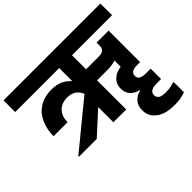

<svg xmlns="http://www.w3.org/2000/svg" viewBox="-235 -1008 1525 1525"><g transform="rotate(-45 527.0 -246.0)"><path d="M474.1 -321.8Q460.9 -356.4 432.1 -377.9Q402.3 -398.9 356.9 -398.9Q290.5 -398.9 255.9 -359.9Q220.2 -321.3 220.2 -257.8H63Q63 -316.9 80.1 -369.1Q97.2 -419.4 127.9 -456.1Q159.7 -492.2 206.1 -512.2Q251.5 -532.2 310.1 -532.2Q368.7 -532.2 408.2 -514.2Q449.2 -494.1 477.1 -461.9V-608.9H-17.1V-740.2H1070.8V-608.9H621.1V-451.2H766.1Q830.1 -451.2 830.1 -504.9V-542H964.8V-188H929.2Q898.9 -188 878.9 -178.2Q857.9 -168 857.9 -139.2Q857.9 -111.8 879.9 -102.1Q902.3 -91.8 931.2 -91.8H987.8V24.9H938Q927.7 24.9 908.2 26.9Q894 28.3 881.8 35.2Q870.1 42 863.8 50.8Q856.9 60.5 856.9 76.2Q856.9 90.3 865.2 102.1Q873 112.8 883.8 118.2Q896.5 123.5 910.2 125Q929.7 127 939.9 127Q972.7 127 1001 121.1Q1031.2 114.7 1042 110.8V227.1Q1020 236.8 983.9 243.2Q943.8 248 916 248Q879.9 248 839.8 240.2Q802.2 231.4 772 212.9Q742.2 193.4 724.1 165Q706.1 135.3 706.1 92.8Q706.1 43.9 733.9 13.2Q761.2 -18.6 806.2 -28.8V-33.2Q765.1 -40.5 736.8 -68.8Q707 -97.2 707 -147.9Q707 -176.3 717.8 -200.2Q728 -221.2 746.1 -235.8Q764.2 -252 785.2 -259.8Q813.5 -269 830.1 -271V-340.8Q785.2 -327.1 743.2 -327.1H621.1V0H477.1V-170.9L290 0H89.8V-6.8Z"/></g></svg>

Font: PoppinsZ
Style: Bold
Weight: 700
Designer: Ninad Kale (Devanagari), Jonny Pinhorn (Latin)
Foundry: Indian Type Foundry
Version: Version 3.002;FEAKit 1.0